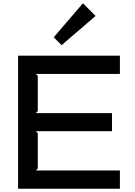

<svg xmlns="http://www.w3.org/2000/svg" viewBox="-20 -1149 820 1169"><path d="M562 -1052 355 -874 307 -922 485 -1129ZM710 0H90V-810H710V-699H198L210 -687V-473L198 -460H662V-350H198L210 -338V-123L198 -111H710Z"/></svg>

Font: Sinkin Sans 500 Medium
Style: 500 Medium
Weight: 500
Designer: Keith Bates
Foundry: K-Type
Version: Sinkin Sans (version 1.0)  by Keith Bates   •   © 2014   www